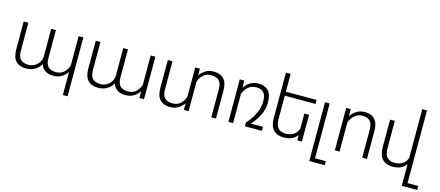

<svg xmlns="http://www.w3.org/2000/svg" viewBox="-60 -1426 5280 2305"><g transform="rotate(15 2580.0 -273.5)"><path d="M755.9 -165V-528.3H814.5V203.1H755.9V-85.9Q729 -41 685.5 -15.6Q642.1 9.8 585 9.8Q460 9.8 426.8 -92.8Q400.4 -45.9 353.8 -18.1Q307.1 9.8 246.1 9.8Q161.6 9.8 117.7 -36.4Q73.7 -82.5 73.2 -181.6V-528.3H131.3V-181.2Q131.3 -104.5 164.3 -72.5Q197.3 -40.5 258.3 -40.5Q305.2 -40.5 339.6 -61.3Q374 -82 393.1 -113.8Q412.1 -145.5 415 -178.7V-528.3H473.6V-178.7Q473.6 -104 507.1 -72.3Q540.5 -40.5 602.1 -40.5Q663.6 -40.5 701.7 -75.9Q739.7 -111.3 755.9 -165Z M1651.4 -165V-528.3H1710V0H1653.3L1651.9 -85.9Q1624.5 -41 1581.1 -15.6Q1537.6 9.8 1480.5 9.8Q1355.5 9.8 1322.3 -92.8Q1295.9 -45.9 1249.3 -18.1Q1202.6 9.8 1141.6 9.8Q1057.1 9.8 1013.2 -36.4Q969.2 -82.5 968.8 -181.6V-528.3H1026.9V-181.2Q1026.9 -104.5 1059.8 -72.5Q1092.8 -40.5 1153.8 -40.5Q1200.7 -40.5 1235.1 -61.3Q1269.5 -82 1288.6 -113.8Q1307.6 -145.5 1310.5 -178.7V-528.3H1369.1V-178.7Q1369.1 -104 1402.6 -72.3Q1436 -40.5 1497.6 -40.5Q1559.1 -40.5 1597.2 -75.9Q1635.3 -111.3 1651.4 -165Z M2604.5 -346.7V0H2546.4V-347.2Q2546.4 -424.3 2512.9 -456.1Q2479.5 -487.8 2417.5 -487.8Q2356 -487.8 2317.9 -452.4Q2279.8 -417 2263.7 -363.3V0H2205.1V-83.5Q2176.8 -41 2133.8 -15.6Q2090.8 9.8 2037.1 9.8Q1952.6 9.8 1908.7 -36.4Q1864.7 -82.5 1864.3 -181.6V-528.3H1922.4V-181.2Q1922.4 -104 1955.8 -72.3Q1989.3 -40.5 2051.3 -40.5Q2112.8 -40.5 2150.9 -75.9Q2189 -111.3 2205.1 -165V-528.3H2263.7V-444.8Q2292 -487.3 2335 -512.7Q2377.9 -538.1 2431.6 -538.1Q2516.1 -538.1 2560.1 -491.9Q2604 -445.8 2604.5 -346.7Z M3175.3 -49.8V0H2963.9V-49.8Q2963.9 -44.9 3001.5 -92.3Q3039.1 -139.6 3069.1 -205.6Q3099.1 -271.5 3099.1 -346.7Q3099.1 -423.3 3067.4 -455.6Q3035.6 -487.8 2974.6 -487.8Q2917 -487.8 2876.7 -452.1Q2836.4 -416.5 2817.4 -363.3V0H2758.8V-528.3H2814.9L2816.9 -439Q2845.2 -485.4 2889.6 -511.7Q2934.1 -538.1 2989.3 -538.1Q3070.3 -538.1 3113.8 -492.2Q3157.2 -446.3 3157.7 -346.7Q3157.7 -271.5 3127.7 -205.6Q3097.7 -139.6 3060.1 -92.3Q3022.5 -44.9 3022.5 -49.8Z M3331.5 -478.5V-189.5Q3331.5 -110.4 3365 -75.7Q3398.4 -41 3453.6 -41Q3520 -41 3559.1 -68.8Q3598.1 -96.7 3613.8 -145V-333H3672.4V0H3616.2L3614.7 -66.9Q3562 9.8 3446.8 9.8Q3365.2 9.8 3319.3 -37.8Q3273.4 -85.4 3272.9 -188V-750H3331.5V-528.3H3712.9V-478.5Z M4010.3 153.3V203.1H3818.4V-528.3H3876.5V153.3Z M4140.1 -363.3V0H4081.5V-528.3H4137.7L4139.6 -439Q4168 -485.4 4212.4 -511.7Q4256.8 -538.1 4312 -538.1Q4393.1 -538.1 4436.5 -492.2Q4480 -446.3 4480.5 -346.7V0H4421.9V-346.7Q4421.4 -423.3 4389.6 -455.6Q4357.9 -487.8 4297.4 -487.8Q4239.7 -487.8 4199.5 -452.1Q4159.2 -416.5 4140.1 -363.3Z M5159.7 153.3V203.1H4967.8V-66.9Q4916.5 9.8 4800.8 9.8Q4719.2 9.8 4673.3 -37.8Q4627.4 -85.4 4627 -188V-528.3H4685.5V-189.5Q4685.5 -110.4 4719 -75.7Q4752.4 -41 4807.6 -41Q4874 -41 4913.1 -68.8Q4952.1 -96.7 4967.8 -145V-750H5026.4V153.3Z"/></g></svg>

Font: Mardoto Light
Style: Regular
Weight: 400
Designer: Christian Robertson, Vahan Hovhannisyan
Foundry: Google
Version: Version 1.000